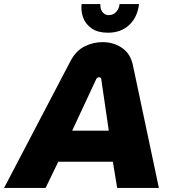

<svg xmlns="http://www.w3.org/2000/svg" viewBox="-61 -919 837 939"><path d="M-41 0 282 -617Q309 -670 351.5 -691.5Q394 -713 441 -713Q494 -713 535.5 -685Q577 -657 589 -600L716 0H512L491 -128H224L162 0ZM292 -280H471L434 -533Q434 -537 431 -539Q428 -541 423 -541Q419 -541 415.5 -539Q412 -537 410 -533ZM467 -759Q418 -759 388 -779.5Q358 -800 346 -832Q334 -864 338 -899H430Q429 -883 434 -871Q439 -859 448.5 -852Q458 -845 471 -845Q492 -845 506.5 -860Q521 -875 524 -899H619Q611 -834 570.5 -796.5Q530 -759 467 -759Z"/></svg>

Font: MuseoModerno ExtraBold
Style: Italic
Weight: 800
Italic angle: -9°
Designer: Pablo Cosgaya, Héctor Gatti, Marcela Romero, and the Authors of The MuseoModerno Project.
Foundry: Omnibus-Type Team
Version: Version 1.003